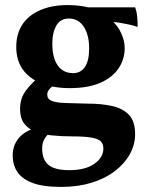

<svg xmlns="http://www.w3.org/2000/svg" viewBox="-20 -487 589 756"><path d="M221 249Q149 249 107.5 233Q66 217 48 189.5Q30 162 30 125Q30 87 52 59Q74 31 117 18L183 29Q161 48 153.5 63Q146 78 146 98Q146 141 170.5 162Q195 183 253 183Q316 183 351.5 158Q387 133 387 98Q387 80 377.5 70Q368 60 341.5 55Q315 50 264 50Q220 50 183 46Q146 42 118 31Q90 20 74.5 -1.5Q59 -23 59 -58Q59 -99 81 -129Q103 -159 131 -181L199 -157Q184 -147 175 -136.5Q166 -126 166 -115Q166 -97 183 -90Q200 -83 235 -81.5Q270 -80 323 -79Q382 -79 424 -69Q466 -59 489 -33.5Q512 -8 512 41Q512 83 491 120.5Q470 158 432 187Q394 216 340.5 232.5Q287 249 221 249ZM255 -140Q191 -140 143.5 -158.5Q96 -177 70 -213Q44 -249 44 -302Q44 -353 67.5 -389.5Q91 -426 137 -446.5Q183 -467 247 -467Q307 -467 349 -451Q391 -435 418 -409.5Q445 -384 458 -354.5Q471 -325 471 -298Q471 -254 447 -218Q423 -182 375 -161Q327 -140 255 -140ZM268 -199Q298 -199 314.5 -223.5Q331 -248 331 -296Q331 -349 310 -381.5Q289 -414 251 -414Q218 -414 202 -386.5Q186 -359 186 -316Q186 -259 207.5 -229Q229 -199 268 -199ZM522 -381Q505 -387 485.5 -391Q466 -395 447.5 -398Q429 -401 413 -401L317 -458H512Q518 -443 520 -423Q522 -403 522 -381Z"/></svg>

Font: Vollkorn
Style: Bold
Weight: 700
Designer: Friedrich Althausen
Foundry: Friedrich Althausen
Version: Version 5.000